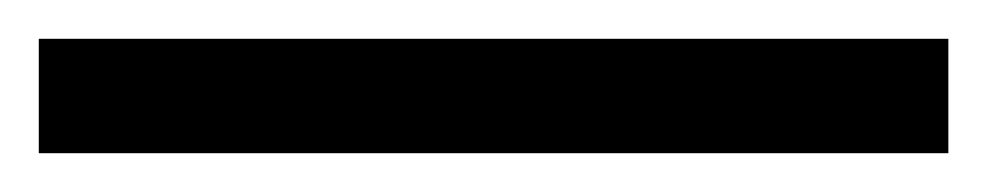

<svg xmlns="http://www.w3.org/2000/svg" viewBox="-25 -839 509 99"><path d="M-5 -760V-819H464V-760Z"/></svg>

Font: Noto Serif Bengali
Style: Bold
Weight: 700
Designer: Juan Bruce, Universal Thirst, Indian Type Foundry and the Monotype Design Team.
Foundry: Monotype Imaging Inc.
Version: Version 2.003; ttfautohint (v1.8.4.7-5d5b)